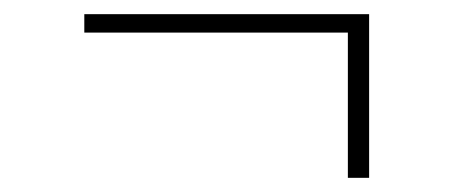

<svg xmlns="http://www.w3.org/2000/svg" viewBox="-20 -363 640 271"><path d="M471 -112V-317H99V-343H501V-112Z"/></svg>

Font: SourceCodeVF
Style: Italic
Weight: 200
Italic angle: -11°
Monospace: yes
Designer: Paul D. Hunt, Teo Tuominen
Foundry: Adobe
Version: Version 1.026;hotconv 1.1.0;makeotfexe 2.6.0